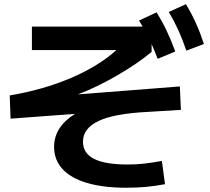

<svg xmlns="http://www.w3.org/2000/svg" viewBox="-20 -837 978 896"><path d="M232.4 -151.4Q232.4 -244.6 330.1 -305.7L29.3 -283.2L25.4 -391.6Q181.6 -418 310.5 -472.9Q439.5 -527.8 523.4 -603.5H128.9V-712.9H645.5L628.9 -741.2L710.9 -779.3Q736.8 -737.8 757.6 -693.8Q778.3 -649.9 797.9 -596.7L715.8 -562.5Q702.1 -598.6 687.5 -631.3V-594.7Q621.6 -540 526.9 -485.1Q432.1 -430.2 343.8 -396.5L819.3 -433.6L824.2 -324.2L664.1 -314.5Q511.7 -306.6 439.5 -272.2Q367.2 -237.8 367.2 -175.8Q367.2 -122.1 418.7 -95.7Q470.2 -69.3 575.2 -69.3Q613.8 -69.3 649.9 -73.2Q686 -77.1 735.4 -85.9L750 22.5Q704.1 31.2 660.9 35.2Q617.7 39.1 568.4 39.1Q461.9 39.1 386.5 16.8Q311 -5.4 271.7 -48.1Q232.4 -90.8 232.4 -151.4ZM767.6 -781.2 847.7 -817.4Q874 -773.9 894 -729.5Q914.1 -685.1 931.6 -631.8L849.6 -600.6Q832 -652.3 812.7 -695.1Q793.5 -737.8 767.6 -781.2Z"/></svg>

Font: Pretendard
Style: Bold
Weight: 700
Designer: Base glyphs from Inter by Rasmus Andersson; Hangeul glyphs from Noto Sans CJK(Source Han Sans) by Jang Soo-young and Kan
Foundry: Kil Hyung-jin
Version: Version 1.309